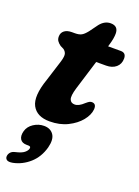

<svg xmlns="http://www.w3.org/2000/svg" viewBox="-156 -597 667 919"><g transform="rotate(20 177.0 -137.5)"><path d="M72 -339.5 55 -348Q42.5 -357 36.8 -365.8Q31 -374.5 31 -387.5Q31 -406.5 44.8 -417.5Q58.5 -428.5 83.5 -428.5H98.5Q118.5 -428.5 130.8 -434.8Q143 -441 158.5 -460.5L190 -503.5Q213 -532 243.5 -532Q282.5 -532 282.5 -493Q282.5 -482 280 -467Q277.5 -452 270.5 -429L269 -424H333.5Q361 -424 361 -395Q361 -367 341.8 -350.5Q322.5 -334 291 -334H241L194.5 -183Q181.5 -140 187.8 -123.8Q194 -107.5 213.5 -107.5Q234.5 -107.5 259.5 -131.5Q270.5 -141 276.5 -144Q282.5 -147 289 -146.5Q311 -145.5 309 -117.5Q306.5 -88.5 282.8 -59.2Q259 -30 219.2 -10.2Q179.5 9.5 128 9.5Q63 9.5 39.2 -34.8Q15.5 -79 48 -172.5L77.5 -266Q88.5 -298.5 87.5 -313.8Q86.5 -329 72 -339.5ZM64 152.5Q40 152.5 30.5 137Q21 121.5 28 96Q35 70.5 59.5 54.5Q84 38.5 112 38.5Q144.5 38.5 160.5 61.5Q176.5 84.5 165 129Q150.5 181.5 114 214Q77.5 246.5 31 256Q9 260 0.2 253.2Q-8.5 246.5 -7 234.5Q-6 224.5 1.5 215.8Q9 207 25 203.5Q55.5 196.5 68.2 186Q81 175.5 83.5 165Q87 152.5 72.5 152.5Z"/></g></svg>

Font: Fraunces 144pt S100
Style: Bold Italic
Weight: 700
Italic angle: -16°
Version: Version 1.000; ttfautohint (v1.8.3)